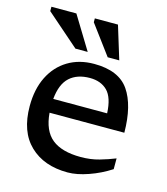

<svg xmlns="http://www.w3.org/2000/svg" viewBox="-111 -818 794 914"><g transform="rotate(15 286.0 -361.0)"><path d="M297 -522Q418.5 -522 468.5 -449.5Q518.5 -377 519.5 -242.5H151Q158 -155 206.5 -116Q255 -77 348 -77Q397.5 -77 439.2 -89Q481 -101 515.5 -115V-62Q465.5 -29.5 409 -9.8Q352.5 10 307 10Q190 10 120.8 -56.5Q51.5 -123 51.5 -249Q51.5 -332.5 82 -393.8Q112.5 -455 167.8 -488.5Q223 -522 297 -522ZM294.5 -452Q232 -452 195 -418.5Q158 -385 151 -310.5H416.5Q413 -387.5 381 -419.8Q349 -452 294.5 -452ZM251.5 -569H191L29 -710.5V-732H152ZM407 -569H350L243 -713V-732H357Z"/></g></svg>

Font: Newsreader 6pt
Style: Regular
Weight: 400
Designer: Hugues Gentile
Foundry: Production Type
Version: Version 1.003; ttfautohint (v1.8.3)